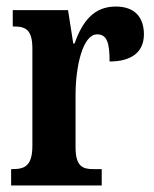

<svg xmlns="http://www.w3.org/2000/svg" viewBox="-20 -567 472 587"><path d="M14 0H291V-50H265C233 -50 211 -58 211 -117V-277C211 -364 233 -462 277 -462C308 -462 315 -434 315 -379C381 -379 420 -407 420 -462C420 -512 394 -547 334 -547C269 -547 233 -505 208 -434H204L188 -536H19V-486H22C58 -486 79 -477 79 -418V-122C79 -59 55 -50 18 -50H14Z"/></svg>

Font: Noto Serif Lao ExtraCondensed
Style: Bold
Weight: 700
Width: 2
Designer: Monotype Design Team
Foundry: Monotype Imaging Inc.
Version: Version 2.003